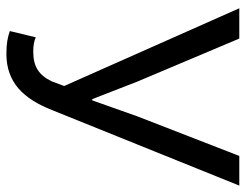

<svg xmlns="http://www.w3.org/2000/svg" viewBox="-106 -668 786 615"><g transform="rotate(90 287.5 -360.0)"><path d="M152 13C244 13 296 -42 332 -133L574 -733H479L352 -406L301 -262H297L241 -406L103 -733H6L255 -172L240 -132C220 -91 193 -73 145 -73C123 -73 111 -76 99 -81L79 2C99 9 119 13 152 13Z"/></g></svg>

Font: Noto Sans CJK HK
Style: Regular
Weight: 400
Designer: Ryoko NISHIZUKA 西塚涼子 (kana, bopomofo & ideographs); Paul D. Hunt (Latin, Greek & Cyrillic); Sandoll Communications 산돌커뮤니
Foundry: Adobe
Version: Version 2.004;hotconv 1.0.118;makeotfexe 2.5.65603